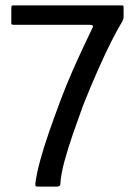

<svg xmlns="http://www.w3.org/2000/svg" viewBox="-20 -693 505 713"><path d="M125 0Q116 0 113.5 -1Q111 -2 111 -9Q115 -45 129 -96.5Q143 -148 163.5 -206.5Q184 -265 205 -321Q226 -377 249 -429Q272 -481 292 -523.5Q312 -566 325 -593Q326 -597 324 -598.5Q322 -600 314 -601H31Q26 -601 24 -602Q22 -603 22 -607V-665Q22 -671 24.5 -672Q27 -673 32 -673H432Q436 -673 437.5 -672Q439 -671 439 -665V-630Q439 -623 434 -613Q419 -589 395.5 -543Q372 -497 344.5 -435Q317 -373 288 -300Q269 -248 250.5 -194.5Q232 -141 219 -93Q206 -45 204 -8Q203 -3 198.5 -1.5Q194 0 191 0Z"/></svg>

Font: Glory Medium
Style: Regular
Weight: 500
Designer: Robert Leuschke
Foundry: Robert Leuschke
Version: Version 1.011